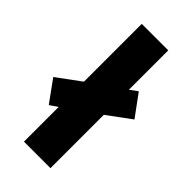

<svg xmlns="http://www.w3.org/2000/svg" viewBox="-263 -818 876 876"><g transform="rotate(45 175.5 -380.0)"><path d="M90 0V-224L52 -198L-24 -303L90 -387V-760H261V-506L298 -533L375 -428L261 -344V0Z"/></g></svg>

Font: Noto Sans Gujarati Condensed Black
Style: Regular
Weight: 900
Width: 3
Designer: Jelle Bosma - Monotype Design Team, Universal Thirst
Foundry: Monotype Imaging Inc.
Version: Version 2.106; ttfautohint (v1.8.4.7-5d5b)